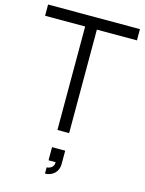

<svg xmlns="http://www.w3.org/2000/svg" viewBox="-143 -805 882 1164"><g transform="rotate(15 298.0 -222.5)"><path d="M335 0V-649.5H586.5V-720H10V-649.5H261.5V0ZM257 275C298.5 275 339.5 247.5 339.5 191.5V109H257V191.5H301.5C303.5 227.5 269 236 257 236Z"/></g></svg>

Font: Manrope
Style: Regular
Weight: 400
Designer: Mikhail Sharanda
Foundry: Mikhail Sharanda
Version: Version 4.505